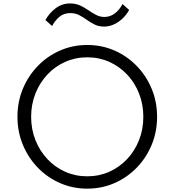

<svg xmlns="http://www.w3.org/2000/svg" viewBox="-20 -1108 1040 1144"><path d="M500 16Q413.5 16 338 -17Q262.5 -50 205.5 -108.8Q148.5 -167.5 116.2 -245.2Q84 -323 84 -412Q84 -501.5 116.2 -579Q148.5 -656.5 205.5 -715.2Q262.5 -774 338 -807Q413.5 -840 500 -840Q586.5 -840 662 -807Q737.5 -774 794.5 -715.2Q851.5 -656.5 883.8 -579Q916 -501.5 916 -412Q916 -323 883.8 -245.2Q851.5 -167.5 794.5 -108.8Q737.5 -50 662 -17Q586.5 16 500 16ZM500 -57.5Q570.5 -57.5 631 -84.5Q691.5 -111.5 737.2 -160Q783 -208.5 808.5 -273Q834 -337.5 834 -412Q834 -486.5 808.5 -551Q783 -615.5 737.2 -664Q691.5 -712.5 631 -739.5Q570.5 -766.5 500 -766.5Q429.5 -766.5 368.8 -739.5Q308 -712.5 262.5 -664Q217 -615.5 191.2 -551Q165.5 -486.5 165.5 -412Q165.5 -337.5 191.2 -273Q217 -208.5 262.5 -160Q308 -111.5 368.8 -84.5Q429.5 -57.5 500 -57.5ZM600.5 -949.5Q568.5 -949.5 543.8 -961.8Q519 -974 497 -990Q475 -1006 451.8 -1018Q428.5 -1030 399 -1030Q359.5 -1030 332.8 -1006.8Q306 -983.5 290.5 -953L250.5 -988.5Q273.5 -1030 311.5 -1058.8Q349.5 -1087.5 398 -1087.5Q431.5 -1087.5 457.8 -1075.2Q484 -1063 506.8 -1047Q529.5 -1031 552.8 -1019Q576 -1007 602.5 -1007Q636 -1007 664 -1028Q692 -1049 710 -1084L749.5 -1048.5Q732.5 -1018 708.2 -995.8Q684 -973.5 656.2 -961.5Q628.5 -949.5 600.5 -949.5Z"/></svg>

Font: Spartan Thin
Style: Regular
Weight: 400
Version: Version 1.004